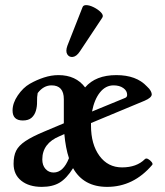

<svg xmlns="http://www.w3.org/2000/svg" viewBox="-20 -718 642 749"><path d="M143 11Q93 11 63 -13Q33 -37 33 -79Q33 -110 43 -130Q53 -150 79 -167.5Q105 -185 153 -205L229 -237Q229 -247 229 -259V-331Q229 -385 181 -385Q150 -385 127 -355Q124 -340 124.5 -321.5Q125 -303 120 -286Q115 -269 103 -258.5Q91 -248 69 -248Q29 -248 29 -287Q29 -316 49.5 -346Q70 -376 96 -391Q122 -406 151 -415.5Q180 -425 208 -425Q276 -425 312 -377Q353 -425 434 -425Q512 -425 553 -381Q564 -371 568 -363Q572 -355 572 -350Q572 -337 544 -325L335 -238Q335 -234 335 -228Q335 -155 368 -110Q401 -65 456 -65Q513 -65 545 -97Q550 -102 558 -97.5Q566 -93 571.5 -86Q577 -79 574 -75Q501 11 398 11Q306 11 265 -62Q240 -22 212.5 -5.5Q185 11 143 11ZM423 -385Q392 -385 370 -357.5Q348 -330 339 -283L468 -336Q476 -339 476 -348Q476 -364 461 -374.5Q446 -385 423 -385ZM145 -96Q145 -73 157.5 -59Q170 -45 189 -45Q227 -45 249 -101Q236 -140 231 -195L213 -187Q145 -159 145 -96ZM292 -518Q279 -498 264.5 -496Q250 -494 242.5 -506Q235 -518 243 -540L302 -690Q305 -698 316 -698Q329 -698 346 -689.5Q363 -681 374 -669.5Q385 -658 379 -649Z"/></svg>

Font: Junicode
Style: Bold
Weight: 700
Designer: Peter S. Baker
Version: Version 2.100; ttfautohint (v1.8.4)